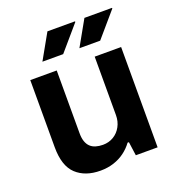

<svg xmlns="http://www.w3.org/2000/svg" viewBox="-133 -829 867 947"><g transform="rotate(-20 300.5 -355.5)"><path d="M234.2 12Q154.3 12 107.3 -31.8Q60.3 -75.6 60.3 -174.3V-526.4H199.1V-196.7Q199.1 -171.3 205.2 -153.8Q211.2 -136.3 222.7 -125.1Q234.3 -113.9 251.2 -108.8Q268.1 -103.7 288.8 -103.7Q320 -103.7 344.8 -118.7Q369.6 -133.7 384 -160.2Q398.4 -186.6 398.4 -219.6V-526.4H537.1V0H422.7L412.7 -72.2H405.7Q387.4 -47.1 361.8 -28Q336.3 -9 304 1.5Q271.7 12 234.2 12ZM147.6 -591.2 222 -723.4H366.2L367.4 -720.2L256.6 -591.2ZM341.8 -591.2 416.2 -723.4H560.4L561.6 -720.2L450.8 -591.2Z"/></g></svg>

Font: Archivo SemiBold
Style: Regular
Weight: 600
Designer: Hector Gatti
Foundry: Omnibus-Type
Version: Version 2.001